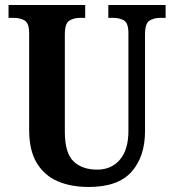

<svg xmlns="http://www.w3.org/2000/svg" viewBox="-20 -734 693 764"><path d="M333 10Q262 10 209 -13Q156 -36 126 -86Q96 -136 96 -217V-601Q96 -642 78 -652.5Q60 -663 34 -663H14V-714H319V-663H300Q274 -663 256 -652Q238 -641 238 -597V-210Q238 -125 272.5 -92Q307 -59 367 -59Q423 -59 457 -98.5Q491 -138 491 -213V-601Q491 -642 473.5 -652.5Q456 -663 430 -663H411V-714H639V-663H619Q593 -663 575 -652Q557 -641 557 -597V-211Q557 -111 503.5 -50.5Q450 10 333 10Z"/></svg>

Font: Noto Serif Khmer Condensed
Style: Bold
Weight: 700
Width: 3
Designer: Danh Hong and the Monotype Design Team
Foundry: Monotype Imaging Inc.
Version: Version 2.004; ttfautohint (v1.8.4.7-5d5b)